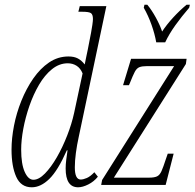

<svg xmlns="http://www.w3.org/2000/svg" viewBox="-20 -786 827 816"><path d="M115 10Q69 10 49 -34.5Q29 -79 29 -150Q29 -198 39.5 -252Q50 -306 71 -358Q92 -410 121.5 -452.5Q151 -495 188.5 -520.5Q226 -546 271 -546Q295 -546 311 -537.5Q327 -529 340 -512Q343 -527 346.5 -544Q350 -561 353 -575L367 -647Q370 -662 372.5 -680Q375 -698 375 -705Q375 -725 366 -730.5Q357 -736 331 -736H313L319 -760H432L315 -206Q307 -170 302.5 -136Q298 -102 298 -75Q298 -23 323 -23Q334 -23 349 -29.5Q364 -36 381 -54L396 -35Q379 -14 355 -2Q331 10 312 10Q259 10 259 -70Q259 -87 261.5 -107Q264 -127 267 -147H264Q226 -61 189.5 -25.5Q153 10 115 10ZM122 -22Q145 -22 171 -48.5Q197 -75 221.5 -117.5Q246 -160 265.5 -210Q285 -260 295 -306L331 -474Q322 -496 305.5 -506.5Q289 -517 268 -517Q232 -517 201 -492Q170 -467 146 -426Q122 -385 105 -336Q88 -287 79 -238.5Q70 -190 70 -150Q70 -89 85 -55.5Q100 -22 122 -22ZM410 0 414 -21 720 -505H605Q584 -505 572.5 -500.5Q561 -496 553 -481Q545 -466 532 -433L528 -424H503L537 -536H773L770 -514L464 -31H614Q636 -31 647.5 -36.5Q659 -42 666.5 -59Q674 -76 685 -110L693 -133H718L684 0ZM644 -606Q638 -641 624 -680.5Q610 -720 591 -753L594 -766H606Q625 -743 642.5 -711Q660 -679 669 -652Q688 -681 715.5 -711Q743 -741 773 -766H787L784 -753Q752 -716 725.5 -679Q699 -642 682 -606Z"/></svg>

Font: Noto Serif ExtraCondensed ExtraLight
Style: Italic
Weight: 200
Width: 2
Italic angle: -12°
Designer: Monotype Design Team
Foundry: Monotype Imaging Inc.
Version: Version 2.014; ttfautohint (v1.8.4.7-5d5b)